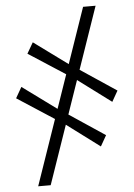

<svg xmlns="http://www.w3.org/2000/svg" viewBox="-61 -819 721 1032"><g transform="rotate(-5 299.0 -303.0)"><path d="M102.5 167 427 -773H494.5L170 167ZM457 -17 265 -160.5 229.5 -182 25.5 -314.5 59 -373 251.5 -232 286 -211 490 -75ZM539 -250.5 346.5 -394 311.5 -415.5 107 -548 141 -606.5 333.5 -465.5 368 -444.5 572 -308.5Z"/></g></svg>

Font: Merriweather 96pt
Style: Bold
Weight: 700
Version: Version 2.100